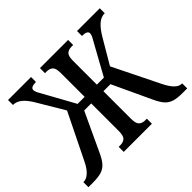

<svg xmlns="http://www.w3.org/2000/svg" viewBox="-161 -935 1157 1157"><g transform="rotate(-45 417.0 -357.0)"><path d="M-4 0V-43H0Q22 -43 45 -63.5Q68 -84 88 -125L232 -418L135 -581Q110 -625 83.5 -648.5Q57 -672 25 -672V-714H221V-672Q175 -672 175 -649Q175 -635 186.5 -615.5Q198 -596 219 -557L305 -401H365V-604Q365 -645 350.5 -658Q336 -671 311 -671H297V-714H537V-671H523Q498 -671 483.5 -658Q469 -645 469 -604V-401H529L615 -557Q636 -596 647.5 -615.5Q659 -635 659 -649Q659 -672 613 -672V-714H807V-672Q775 -672 748.5 -648.5Q722 -625 696 -581L603 -423L750 -125Q791 -43 834 -43H838V0H800Q754 0 726.5 -8.5Q699 -17 679.5 -39.5Q660 -62 641 -105L529 -345H469V-111Q469 -70 483.5 -56.5Q498 -43 523 -43H537V0H297V-43H311Q336 -43 350.5 -56Q365 -69 365 -111V-345H305L193 -105Q174 -62 154.5 -39.5Q135 -17 107.5 -8.5Q80 0 34 0Z"/></g></svg>

Font: Noto Serif ExtraCondensed Medium
Style: Regular
Weight: 500
Width: 2
Designer: Monotype Design Team
Foundry: Monotype Imaging Inc.
Version: Version 2.015